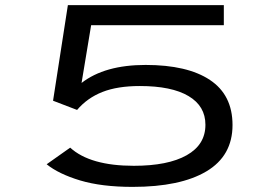

<svg xmlns="http://www.w3.org/2000/svg" viewBox="-20 -720 1090 751"><path d="M498.5 11Q377.5 11 293.5 -14.2Q209.5 -39.5 162.5 -77.5L254.5 -142.5Q332.5 -71.5 503.5 -71.5Q637 -71.5 710.2 -112.8Q783.5 -154 783.5 -232Q783.5 -305 717.5 -344.2Q651.5 -383.5 527 -383.5Q439.5 -383.5 380.5 -360.2Q321.5 -337 281.5 -290L187.5 -326L245.5 -700H855.5V-621.5H336.5L299 -395.5Q389.5 -466 549.5 -466Q713 -466 801.2 -407.2Q889.5 -348.5 889.5 -231Q889.5 -110.5 787.5 -49.8Q685.5 11 498.5 11Z"/></svg>

Font: League Mono Extended
Style: Regular
Weight: 400
Width: 9
Designer: Tyler Finck
Foundry: The League of Moveable Type / Tyler Finck
Version: Version 2.210